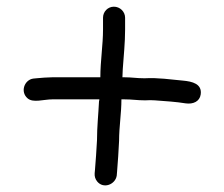

<svg xmlns="http://www.w3.org/2000/svg" viewBox="-20 -584 670 574"><path d="M288 -531V-496C288 -449.8 280 -401.3 280 -353H137C124.9 -353 100.1 -351.2 89 -350L79 -349C52.8 -345 39.8 -309.4 62.5 -290C79.2 -275.6 110.2 -287 137 -287H277C277 -285 276.7 -283 276 -281C274.1 -241.5 270 -204.8 270 -165C268.3 -133.6 266.3 -104.5 264 -77L263 -66C262.3 -56.7 264.8 -48.5 270.5 -41.5C289.4 -18.2 324.9 -32.4 329 -59L330 -71C332.5 -101.4 334.4 -130.3 336 -163C336 -205.3 343 -244.8 343 -287H351C375.9 -287 389.3 -284 414 -284C424.7 -284.7 434.3 -284.7 443 -284C474.6 -281.7 507.2 -279.6 535 -275C557.5 -271.8 576.9 -280.6 580 -301.5C584.7 -333.4 554.7 -340.5 527 -343C488.4 -346.5 453.7 -352.2 412 -350C387.5 -350 375 -353 351 -353H346C346.7 -363.7 347 -371.7 347 -377C349.9 -418.3 354 -456.5 354 -496V-531C354 -549.3 338.6 -564 320.5 -564C302.4 -564 288 -549.3 288 -531Z"/></svg>

Font: HoneyBee
Style: Reg
Weight: 400
Foundry: Cannot Into Space Fonts
Version: Version 0.89